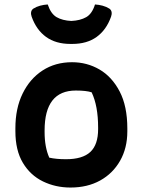

<svg xmlns="http://www.w3.org/2000/svg" viewBox="-20 -829 640 861"><path d="M303 -550Q370 -550 426 -517.5Q482 -485 516.5 -419Q551 -353 551 -253V-240Q551 -165 518.5 -108Q486 -51 429 -19.5Q372 12 296 12Q229 12 172.5 -15.5Q116 -43 82.5 -99Q49 -155 49 -241V-254Q49 -343 81.5 -409.5Q114 -476 171 -513Q228 -550 303 -550ZM320 -423Q180 -423 180 -244V-237Q180 -169 201 -122Q232 -115 276 -115Q350 -115 385 -147.5Q420 -180 420 -250V-257Q420 -354 391 -415Q367 -423 320 -423ZM300 -735Q340 -737 366.5 -752Q393 -767 406 -809Q423 -808 440 -803.5Q457 -799 471 -790Q479 -784 480.5 -774.5Q482 -765 478 -754Q457 -695 413.5 -663.5Q370 -632 304 -632H296Q230 -632 186.5 -663.5Q143 -695 122 -754Q118 -765 119.5 -774.5Q121 -784 129 -790Q143 -799 160 -803.5Q177 -808 194 -809Q208 -767 234 -752Q260 -737 300 -735Z"/></svg>

Font: Recursive Mn Csl St
Style: Bold
Weight: 700
Monospace: yes
Version: Version 1.079;hotconv 1.0.112;makeotfexe 2.5.65598; ttfautoh